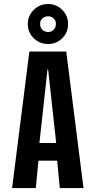

<svg xmlns="http://www.w3.org/2000/svg" viewBox="-20 -964 490 984"><path d="M408 0H286.5L273 -140.5H177L163.5 0H42L130.5 -700H319.5ZM223.5 -609 182 -231H268L226.5 -609ZM227 -738.5Q184 -738.5 153.2 -767.8Q122.5 -797 122.5 -841.5Q122.5 -883.5 153.2 -913.5Q184 -943.5 227 -943.5Q268.5 -943.5 298.8 -913.5Q329 -883.5 329 -841.5Q329 -797 298.8 -767.8Q268.5 -738.5 227 -738.5ZM227 -800Q243.5 -800 255 -811.5Q266.5 -823 266.5 -842.5Q266.5 -858.5 255 -869.5Q243.5 -880.5 227 -880.5Q209 -880.5 197.2 -869.5Q185.5 -858.5 185.5 -842.5Q185.5 -823 197.2 -811.5Q209 -800 227 -800Z"/></svg>

Font: Trispace Condensed Medium
Style: Regular
Weight: 500
Width: 3
Designer: Tyler Finck
Foundry: Etcetera Type Company
Version: Version 1.210; ttfautohint (v1.8.3)